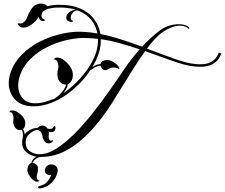

<svg xmlns="http://www.w3.org/2000/svg" viewBox="-20 -772 1262 1078"><path d="M189 248Q173 248 156 228.5Q139 209 135 192Q134 189 134 186Q134 183 134 181Q134 167 140.5 156Q147 145 156 143Q159 127 173 115Q178 111 186 108Q155 104 129.5 83.5Q104 63 104 29Q104 18 107 8Q108 3 108.5 -3Q109 -9 109 -14Q109 -32 102 -43Q96 -41 92 -41Q81 -41 71.5 -49Q62 -57 58 -68Q54 -79 54 -89Q54 -95 55 -100Q56 -105 56 -109Q56 -120 51 -132Q46 -144 32 -142Q33 -144 35.5 -148Q38 -152 50 -152Q68 -152 89 -135.5Q110 -119 117 -102Q120 -96 121 -90Q122 -84 122 -79Q122 -57 109 -47Q118 -32 118 -17Q131 -34 151.5 -44Q172 -54 191 -54Q202 -67 218 -67Q236 -67 247 -50Q255 -48 260 -48Q267 -48 272.5 -50.5Q278 -53 279 -57Q281 -64 285.5 -64Q290 -64 291 -60Q293 -53 289.5 -42.5Q286 -32 268 -30Q263 -30 253 -34Q254 -30 254 -26.5Q254 -23 254 -18Q254 -15 253.5 -11.5Q253 -8 253 -4V-1Q253 8 258.5 14.5Q264 21 270 17Q274 15 276.5 15Q279 15 277 20Q268 33 254 33Q238 33 229 19Q220 5 219 -5Q217 -24 208 -32.5Q199 -41 191 -42Q190 -42 189.5 -42.5Q189 -43 188 -43Q169 -39 150 -24Q131 -9 126 11Q125 15 124.5 19.5Q124 24 124 29Q124 60 147.5 77Q171 94 202 94Q246 94 296 62.5Q346 31 397.5 -20.5Q449 -72 499 -135Q549 -198 594 -262Q639 -326 675 -380Q692 -406 715 -435.5Q738 -465 764 -495Q711 -513 656 -528.5Q601 -544 546 -552Q547 -513 534.5 -473.5Q522 -434 499 -397Q510 -403 520.5 -407.5Q531 -412 544 -412Q547 -425 558 -430Q569 -435 581 -435Q595 -435 605 -430Q614 -426 631 -414Q648 -402 650 -384Q647 -386 638 -389.5Q629 -393 617 -393Q601 -393 584 -382Q579 -378 571 -378Q561 -378 553.5 -386.5Q546 -395 544 -403Q518 -401 492 -380Q488 -378 487 -378Q447 -317 390 -269Q333 -221 279 -199Q248 -186 220 -180.5Q192 -175 168 -175Q101 -175 65 -213Q29 -251 29 -306Q29 -349 52.5 -396.5Q76 -444 126 -487Q171 -525 227 -549.5Q283 -574 341.5 -585.5Q400 -597 451 -593Q490 -591 527 -584Q521 -617 501 -649Q472 -692 417 -713Q403 -714 394 -706Q385 -698 382 -691Q377 -681 377 -672Q377 -660 385 -657Q390 -656 390 -653Q390 -649 380 -649Q372 -649 362 -654.5Q352 -660 352 -673Q352 -690 368.5 -703Q385 -716 405 -717Q406 -717 406 -717Q357 -733 288 -729Q280 -728 272.5 -727Q265 -726 258 -724L251 -723Q249 -723 247 -722Q245 -721 243 -720Q233 -717 222 -708Q213 -699 213 -684Q213 -667 227 -664Q232 -663 232 -659.5Q232 -656 227 -655Q225 -654 221 -654Q212 -654 206 -660Q202 -664 200 -668.5Q198 -673 197 -677L194 -672Q189 -664 176 -650.5Q163 -637 146 -627Q129 -617 112 -617Q90 -617 80 -636Q79 -637 79 -639Q79 -641 82 -641Q85 -641 88 -640.5Q91 -640 95 -640Q106 -640 116.5 -650Q127 -660 131 -671Q139 -694 152 -715.5Q165 -737 181 -745Q195 -752 209 -752Q232 -752 247 -737Q256 -740 266 -741.5Q276 -743 286 -744Q294 -745 301 -745Q308 -745 315 -745Q383 -745 432 -723.5Q481 -702 508 -664Q523 -645 531.5 -624Q540 -603 544 -581Q603 -569 661.5 -550Q720 -531 778 -510Q801 -535 825.5 -557.5Q850 -580 875 -599Q903 -620 931 -628Q959 -636 982 -636Q1008 -636 1024.5 -629Q1041 -622 1044 -613L1039 -610Q1032 -618 1019.5 -623Q1007 -628 990 -628Q970 -628 943 -618.5Q916 -609 884 -585Q867 -572 847 -550Q827 -528 805 -499Q851 -482 894.5 -465.5Q938 -449 979 -435Q1018 -422 1048.5 -416.5Q1079 -411 1101 -411Q1142 -411 1164 -423.5Q1186 -436 1195.5 -451.5Q1205 -467 1208 -476L1222 -472Q1219 -459 1207.5 -441.5Q1196 -424 1171 -410.5Q1146 -397 1102 -397Q1077 -397 1046 -402.5Q1015 -408 975 -421Q932 -435 887 -452Q842 -469 795 -485Q762 -439 728 -385.5Q694 -332 664 -282.5Q634 -233 611 -197Q556 -109 491.5 -39Q427 31 356 70.5Q285 110 208 109Q201 110 193.5 113Q186 116 180 121Q166 132 163 143Q174 143 183.5 152Q193 161 193 172V178Q193 188 191.5 194.5Q190 201 188 207Q186 213 186 219Q186 227 189.5 234Q193 241 201 242Q200 243 198 245.5Q196 248 189 248ZM180 -192Q199 -192 221 -197Q243 -202 268 -212Q274 -214 281 -216Q288 -218 293 -223L294 -224Q311 -235 329 -256.5Q347 -278 351 -297Q334 -296 320.5 -308.5Q307 -321 304 -337Q303 -343 302.5 -348Q302 -353 302 -358Q302 -367 303.5 -374Q305 -381 307 -388Q308 -391 308 -400Q308 -413 302 -425.5Q296 -438 282 -438Q283 -440 287 -444.5Q291 -449 302 -449Q318 -449 335.5 -437Q353 -425 367 -407.5Q381 -390 386 -373Q389 -361 389 -350Q389 -332 381 -318Q373 -304 361 -299H360Q361 -289 353 -274.5Q345 -260 335 -248Q385 -282 430 -331.5Q475 -381 503.5 -438.5Q532 -496 530 -554Q509 -556 488.5 -557.5Q468 -559 447 -559Q400 -558 346.5 -545Q293 -532 242.5 -506.5Q192 -481 154 -444Q118 -409 100 -368.5Q82 -328 82 -292Q82 -250 106.5 -221Q131 -192 180 -192ZM204 286Q194 286 194 279Q194 274 202 272Q233 265 248 245Q263 225 268 209Q262 211 259 211Q250 211 241 204.5Q232 198 232 185Q232 169 243.5 160Q255 151 265 151Q285 151 294.5 161Q304 171 304 185Q304 200 293 222Q282 244 260 262.5Q238 281 204 286Z"/></svg>

Font: Fleur De Leah
Style: Regular
Weight: 400
Designer: Robert E. Leuschke
Foundry: Robert E. Leuschke
Version: Version 1.010; ttfautohint (v1.8.3)